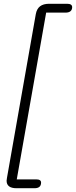

<svg xmlns="http://www.w3.org/2000/svg" viewBox="-20 -802 403 1019"><path d="M15 157Q15 154 17 142L170 -727Q175 -755 192.5 -768.5Q210 -782 241 -782H336Q363 -782 363 -764Q363 -750 354 -742.5Q345 -735 328 -735H225L69 150H172Q198 150 198 167Q198 197 163 197H68Q15 197 15 157Z"/></svg>

Font: Kodchasan ExtraLight
Style: Italic
Weight: 275
Italic angle: -10°
Version: Version 1.000; ttfautohint (v1.6)